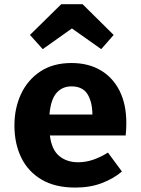

<svg xmlns="http://www.w3.org/2000/svg" viewBox="-20 -856 655 894"><path d="M212.3 -225.1Q220.5 -158.5 255.9 -129.5Q291.3 -100.5 343.1 -100.5Q380.5 -100.5 415.4 -112.8Q450.3 -125.1 482.6 -145.6L547.7 -57.4Q509.2 -24.6 454.6 -3.6Q400 17.4 330.3 17.4Q236.9 17.4 173.8 -19.7Q110.8 -56.9 79 -122.1Q47.2 -187.2 47.2 -271.8Q47.2 -352.3 77.9 -418.2Q108.7 -484.1 167.9 -523.3Q227.2 -562.6 312.8 -562.6Q390.8 -562.6 447.9 -529.2Q505.1 -495.9 536.7 -433.3Q568.2 -370.8 568.2 -283.1Q568.2 -269.2 567.4 -253.3Q566.7 -237.4 565.1 -225.1ZM312.8 -453.8Q269.2 -453.8 242.6 -422.6Q215.9 -391.3 210.3 -322.6H410.3Q409.7 -382.1 387.2 -417.9Q364.6 -453.8 312.8 -453.8ZM179 -627.2 119.5 -693.3 265.1 -836.4H364.6L509.2 -693.3L451.3 -627.2L314.9 -723.6Z"/></svg>

Font: FiraCode Nerd Font
Style: Bold
Weight: 700
Designer: Carrois Corporate, Edenspiekermann AG, Nikita Prokopov
Foundry: Carrois Corporate, Edenspiekermann AG, Nikita Prokopov
Version: Version 6.002;Nerd Fonts 2.1.0